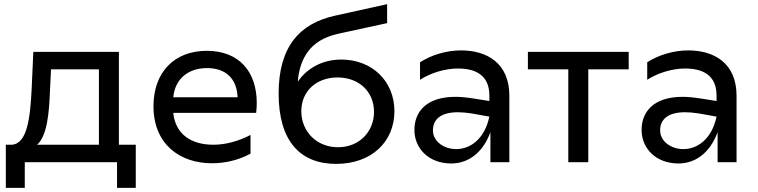

<svg xmlns="http://www.w3.org/2000/svg" viewBox="-20 -779 3642 922"><path d="M8 123H99V0H542V123H632V-84H551V-530H140L132 -351C125 -217 112 -88 36 -84H8ZM158 -84C206 -126 216 -234 220 -344L225 -446H455V-84Z M998 5C1062 5 1125 -10 1183 -41V-131C1122 -99 1060 -84 1004 -84C898 -84 822 -135 812 -237H1210C1212 -253 1213 -269 1213 -284C1213 -435 1128 -535 973 -535C816 -535 717 -431 717 -269C717 -86 844 5 998 5ZM1121 -312H812C821 -402 885 -452 974 -452C1060 -452 1117 -406 1121 -312Z M1594 8C1764 8 1874 -98 1874 -245C1874 -390 1766 -493 1619 -493C1530 -493 1456 -453 1410 -387C1426 -580 1559 -607 1623 -621L1839 -668V-759L1590 -704C1420 -667 1318 -556 1318 -330C1318 -102 1421 8 1594 8ZM1603 -72C1500 -72 1427 -148 1427 -245C1427 -341 1499 -407 1601 -407C1706 -407 1776 -337 1776 -242C1776 -146 1705 -72 1603 -72Z M2335 0H2426V-319C2426 -477 2317 -537 2194 -537C2125 -537 2053 -516 1997 -480V-396C2050 -430 2119 -450 2179 -450C2264 -450 2330 -418 2330 -320V-294L2254 -306C2222 -311 2193 -314 2167 -314C2026 -314 1970 -241 1970 -155C1970 -66 2039 6 2147 6C2223 6 2296 -39 2335 -144ZM2059 -153C2059 -206 2097 -240 2179 -240C2198 -240 2221 -238 2246 -234L2330 -219C2307 -111 2238 -63 2171 -63C2110 -63 2059 -101 2059 -153Z M2709 0H2805V-446H2999V-530H2515V-446H2709Z M3426 0H3517V-319C3517 -477 3408 -537 3285 -537C3216 -537 3144 -516 3088 -480V-396C3141 -430 3210 -450 3270 -450C3355 -450 3421 -418 3421 -320V-294L3345 -306C3313 -311 3284 -314 3258 -314C3117 -314 3061 -241 3061 -155C3061 -66 3130 6 3238 6C3314 6 3387 -39 3426 -144ZM3150 -153C3150 -206 3188 -240 3270 -240C3289 -240 3312 -238 3337 -234L3421 -219C3398 -111 3329 -63 3262 -63C3201 -63 3150 -101 3150 -153Z"/></svg>

Font: Chess Sans Medium
Style: Regular
Weight: 500
Designer: Wolf Bōese
Foundry: Wolf Bōese
Version: Version 7.223;Glyphs 3.3 (3306)